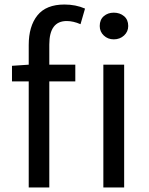

<svg xmlns="http://www.w3.org/2000/svg" viewBox="-20 -829 660 849"><path d="M198 0H107V-469H33V-538L107 -543V-630Q107 -713 145.5 -761Q184 -809 265 -809Q315 -809 356 -791L336 -722Q304 -736 275 -736Q198 -736 198 -632V-543H313V-469H198ZM529 0H437V-543H529ZM483 -655Q457 -655 439 -672Q421 -689 421 -714Q421 -742 439 -757.5Q457 -773 483 -773Q510 -773 528.5 -757.5Q547 -742 547 -714Q547 -689 528.5 -672Q510 -655 483 -655Z"/></svg>

Font: Source Han Sans & Saira Hybrid
Style: Regular
Weight: 400
Designer: Ryoko NISHIZUKA 西塚涼子 (kana & ideographs); Paul D. Hunt (Latin, Greek & Cyrillic); Wenlong ZHANG 张文龙 (bopomofo); Sandoll 
Foundry: Adobe Systems Incorporated
Version: Version 1.00;August 2, 2021;FontCreator 13.0.0.2675 64-bit